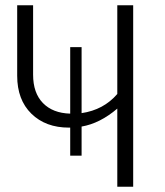

<svg xmlns="http://www.w3.org/2000/svg" viewBox="-20 -705 623 725"><path d="M482.9 -685.1V0H422.9V-294.9Q356.9 -238.8 288.1 -227.1V-117.2H245.1V-223.1H240.2Q152.3 -223.1 98.6 -275.6Q44.9 -328.1 44.9 -418.9V-685.1H105V-422.9Q105 -354 142.1 -315.9Q179.2 -277.8 245.1 -275.9V-526.9H288.1V-277.8Q371.1 -290 422.9 -350.1V-685.1Z"/></svg>

Font: FiraSans-Light
Style: Regular
Weight: 300
Designer: Carrois Corporate & Edenspiekermann AG
Foundry: Carrois Corporate GbR & Edenspiekermann AG
Version: Version 3.106;PS 003.106;hotconv 1.0.70;makeotf.lib2.5.58329